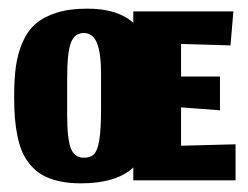

<svg xmlns="http://www.w3.org/2000/svg" viewBox="-20 -417 573 444"><path d="M288.3 -29.7V0H524.7V-83.3L398.7 -80V-168.7L488.7 -162V-240H398.7V-315.3L513 -312L519.7 -390.7H288.3V-364.3Q252 -397 181.7 -397Q141 -397 111.2 -387.7Q81.3 -378.3 62.5 -362Q43.7 -345.7 32.3 -319.5Q21 -293.3 16.8 -263.7Q12.7 -234 12.7 -194Q12.7 -167 14.3 -145.5Q16 -124 20.3 -102.5Q24.7 -81 31.8 -65Q39 -49 50.8 -35Q62.7 -21 78.7 -12Q94.7 -3 116.8 2Q139 7 166.7 7Q248.7 7 288.3 -29.7ZM135.3 -151V-234.7Q135.3 -295 143.8 -317.8Q152.3 -340.7 173.7 -340.7Q195 -340.7 204.3 -317.3Q213.7 -294 213.7 -246.3V-166Q213.7 -117 209.5 -92.5Q205.3 -68 197.3 -60.2Q189.3 -52.3 173.7 -52.3Q152.3 -52.3 143.8 -74Q135.3 -95.7 135.3 -151Z"/></svg>

Font: Jomhuria
Style: Regular
Weight: 400
Designer: Arabic design by Kourosh Beigpour, Latin design by Eben Sorkin, engineering by Lasse Fister and Khaled Hosney
Version: Version 1.0010